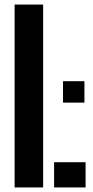

<svg xmlns="http://www.w3.org/2000/svg" viewBox="-20 -820 408 840"><path d="M43.9 0V-800H168.7V0ZM216.7 0V-110.3H354.4V0ZM255.7 -371V-464.7H349.4V-371Z"/></svg>

Font: Big Shoulders Stencil Thin
Style: Regular
Weight: 100
Designer: Patric King
Foundry: XO Type Co
Version: Version 2.001